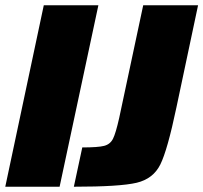

<svg xmlns="http://www.w3.org/2000/svg" viewBox="-28 -708 771 728"><path d="M-8 0 138 -688H345L198 0ZM424 -261 515 -688H723L641 -301Q607 -139 580 -84.5Q553 -30 490 -15Q427 0 252 0L284 -149Q344 -149 367 -155Q390 -161 400.5 -182Q411 -203 424 -261Z"/></svg>

Font: Saira Semi Condensed Black
Style: Italic
Weight: 900
Width: 4
Italic angle: -12°
Designer: Hector Gatti with collaboration of the Omnibus-Type team
Foundry: Omnibus-Type
Version: Version 1.001; ttfautohint (v1.8)